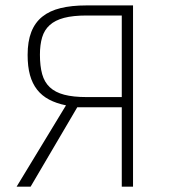

<svg xmlns="http://www.w3.org/2000/svg" viewBox="-20 -696 644 716"><path d="M42 0 226.1 -303.2Q189.9 -310.5 163.1 -324.7Q136.2 -338.9 118.4 -361.6Q100.6 -384.3 91.8 -416Q83 -447.8 83 -491.2Q83 -541.5 96.7 -576.7Q110.4 -611.8 137.7 -633.8Q165 -655.8 206.1 -665.8Q247.1 -675.8 301.8 -675.8H476.1V0H434.1V-295.9H268.1L94.2 0ZM128.9 -492.2Q128.9 -449.7 137.2 -419.7Q145.5 -389.6 165.8 -370.6Q186 -351.6 219.5 -342.8Q252.9 -334 303.2 -334H434.1V-638.2H303.2Q252.4 -638.2 219 -629.4Q185.5 -620.6 165.5 -602.5Q145.5 -584.5 137.2 -556.9Q128.9 -529.3 128.9 -492.2Z"/></svg>

Font: Clear Sans Thin
Style: Regular
Weight: 250
Foundry: Intel Corporation
Version: Version 1.00